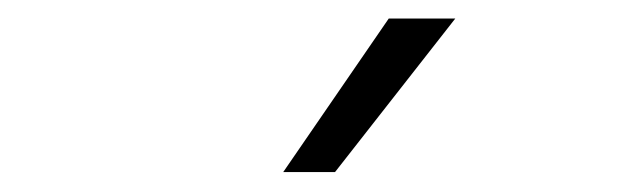

<svg xmlns="http://www.w3.org/2000/svg" viewBox="-20 -818 660 202"><path d="M459 -798.5H389L278 -637H332.5Z"/></svg>

Font: Monaspace Krypton Var ExLight
Style: Regular
Weight: 200
Designer: Riley Cran and the Lettermatic Team
Version: Version 1.200 (Monaspace Krypton Var)